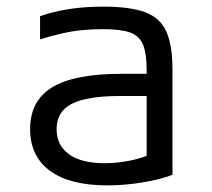

<svg xmlns="http://www.w3.org/2000/svg" viewBox="-20 -550 640 580"><path d="M304 10Q191 10 131 -34Q71 -78 71 -160Q71 -246 138 -286.5Q205 -327 346 -327H457V-260H343Q243 -260 197 -236.5Q151 -213 151 -160Q151 -111 188.5 -84Q226 -57 296 -57Q334 -57 373.5 -65Q413 -73 438 -86L423 -43V-338Q423 -388 412 -415Q401 -442 372.5 -452Q344 -462 290 -462Q258 -462 228 -459Q198 -456 167 -449Q136 -442 101 -431V-501Q140 -515 188 -522.5Q236 -530 293 -530Q373 -530 418.5 -513Q464 -496 482.5 -454.5Q501 -413 501 -340V-22Q465 -8 411 1Q357 10 304 10Z"/></svg>

Font: M PLUS Code Latin Expanded
Style: Regular
Weight: 400
Width: 7
Designer: Coji Morishita
Foundry: UNDERFOREST DESIGN
Version: Version 1.002; ttfautohint (v1.8.3)